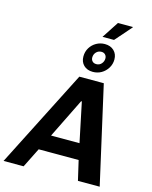

<svg xmlns="http://www.w3.org/2000/svg" viewBox="-197 -1205 1031 1304"><g transform="rotate(15 318.0 -553.0)"><path d="M-42 0 307 -686H479L634 0H481L449 -138H168L99 0ZM225 -250H425L367 -528H362ZM389 -988 466 -1106H570L571 -1103L470 -988ZM386 -741Q346 -741 322 -764.5Q298 -788 298 -826Q298 -860 314.5 -887Q331 -914 358.5 -929.5Q386 -945 418 -945Q458 -945 482.5 -921.5Q507 -898 507 -860Q507 -827 490 -799.5Q473 -772 446 -756.5Q419 -741 386 -741ZM396 -798Q418 -798 432 -814Q446 -830 446 -851Q446 -867 436 -877.5Q426 -888 409 -888Q387 -888 372.5 -872.5Q358 -857 358 -835Q358 -819 368 -808.5Q378 -798 396 -798Z"/></g></svg>

Font: Chivo SemiBold
Style: Italic
Weight: 600
Italic angle: -8.05°
Designer: Hector Gatti
Foundry: Omnibus-Type
Version: Version 2.002